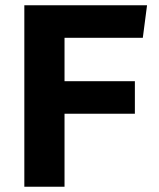

<svg xmlns="http://www.w3.org/2000/svg" viewBox="-20 -706 603 726"><path d="M520 -563 536 -686H72V0H224V-276H490V-399H224V-563Z"/></svg>

Font: Chivo
Style: Bold
Weight: 700
Designer: Hector Gatti
Foundry: Omnibus-Type
Version: Version 1.003;PS 001.003;hotconv 1.0.70;makeotf.lib2.5.58329